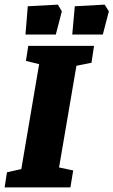

<svg xmlns="http://www.w3.org/2000/svg" viewBox="-39 -809 490 829"><path d="M291 -525 216 -86 277 -73 265 0H-19L-9 -65L53 -79L130 -532L73 -546L83 -611H367L356 -538ZM81 -782 211 -789 228 -760 202 -660H71ZM284 -782 413 -789 431 -760 405 -660H273Z"/></svg>

Font: Grenze ExtraBold
Style: Italic
Weight: 800
Italic angle: -10°
Designer: Renata Polastri
Foundry: Omnibus-Type
Version: Version 1.002; ttfautohint (v1.8)